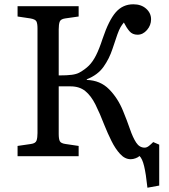

<svg xmlns="http://www.w3.org/2000/svg" viewBox="-20 -729 788 896"><path d="M668 147Q661 81 652.5 46Q644 11 631 -1Q625 5 613 9.5Q601 14 590 14Q563 14 540.5 -10.5Q518 -35 500 -71.5Q482 -108 468 -143Q446 -200 425.5 -241Q405 -282 378 -304Q351 -326 309 -326H254V-104Q254 -81 259 -70.5Q264 -60 286 -57L347 -48V0H62V-48L124 -57Q146 -60 150.5 -73Q155 -86 155 -108V-596Q155 -619 150 -629Q145 -639 122 -643L62 -652V-700H347V-652L284 -643Q263 -640 258.5 -627.5Q254 -615 254 -592V-377Q294 -377 315.5 -380Q337 -383 350 -390Q377 -405 395 -423Q413 -441 428 -470.5Q443 -500 459 -549Q488 -635 520.5 -672Q553 -709 602 -709Q639 -709 662 -688.5Q685 -668 685 -639Q685 -611 666 -589Q647 -567 622 -567Q598 -567 584 -583.5Q570 -600 558 -624Q549 -613 542.5 -602Q536 -591 528 -569Q520 -547 505 -501Q490 -455 463 -417Q436 -379 385 -359V-356Q448 -354 489 -312.5Q530 -271 554 -212Q573 -166 586.5 -126.5Q600 -87 615.5 -63.5Q631 -40 655 -40Q665 -40 675 -48Q685 -56 695 -66L723 -54V137Z"/></svg>

Font: Literata 12pt
Style: Regular
Weight: 400
Designer: Latin by Veronika Burian and Jose Scaglione. Greek by Irene Vlachou. Cyrillic by Vera Evstafieva.
Foundry: TypeTogether
Version: Version 3.002